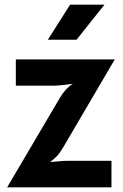

<svg xmlns="http://www.w3.org/2000/svg" viewBox="-20 -799 524 819"><path d="M10.5 0 236.5 -383.5Q260 -422.5 290.5 -441.5Q268 -438.5 245.8 -436Q223.5 -433.5 204.5 -433.5H47.5V-545.5H469.5L249 -169.5Q237 -148.5 223 -133.5Q209 -118.5 193.5 -107.5Q213 -109.5 232 -111.2Q251 -113 266 -113H455.5V0ZM184 -629.5 279 -779H425.5L306.5 -629.5Z"/></svg>

Font: Spline Sans SemiBold
Style: Regular
Weight: 600
Designer: Eben Sorkin, Mirko Velimirovic
Foundry: Sorkin Type
Version: Version 1.000; ttfautohint (v1.8.3)